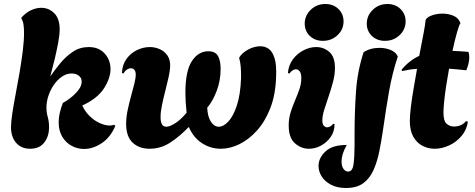

<svg xmlns="http://www.w3.org/2000/svg" viewBox="-20 -739 2372 959"><path d="M400 5Q367 5 338 -10.5Q309 -26 291 -56Q273 -86 273 -128Q273 -171 294 -225Q310 -233 332 -250Q354 -267 371 -288.5Q388 -310 388 -331Q388 -350 373.5 -361Q359 -372 338 -372Q312 -372 289 -356Q266 -340 248.5 -314.5Q231 -289 221.5 -259.5Q212 -230 212 -203Q212 -177 218.5 -154.5Q225 -132 225 -103Q225 -58 201 -27Q177 4 130 4Q87 4 61 -25Q35 -54 35 -104Q35 -130 41.5 -173Q48 -216 58 -268Q68 -320 77.5 -375.5Q87 -431 93.5 -482.5Q100 -534 100 -575Q100 -597 97.5 -615.5Q95 -634 87 -645V-651Q109 -676 135 -688Q161 -700 186 -700Q224 -700 251 -673Q278 -646 278 -593Q278 -565 270.5 -525Q263 -485 252.5 -441Q242 -397 231 -357Q253 -389 281 -423Q309 -457 344 -480.5Q379 -504 423 -504Q474 -504 503 -471.5Q532 -439 532 -394Q532 -349 499.5 -298Q467 -247 391 -212Q404 -183 427 -160Q450 -137 477.5 -124.5Q505 -112 529 -112Q541 -112 550 -116L556 -110Q531 -52 487.5 -23.5Q444 5 400 5Z M727 4Q675 4 642.5 -26.5Q610 -57 610 -121Q610 -153 617.5 -188.5Q625 -224 634.5 -258.5Q644 -293 651 -321Q658 -349 658 -366Q658 -383 651 -390.5Q644 -398 634 -398Q624 -398 614 -391.5Q604 -385 597 -372L589 -375Q591 -416 612 -445Q633 -474 664.5 -489Q696 -504 728 -504Q754 -504 778 -493.5Q802 -483 816.5 -461.5Q831 -440 830 -407Q829 -385 822 -353Q815 -321 805.5 -284.5Q796 -248 789 -214Q782 -180 782 -154Q782 -132 788.5 -119Q795 -106 811 -106Q828 -106 856 -124Q884 -142 912 -176Q906 -232 906 -275Q906 -385 938.5 -434Q971 -483 1020 -483Q1056 -483 1069 -459Q1082 -435 1082 -395Q1082 -336 1062 -284Q1042 -232 1015 -201Q1017 -156 1033.5 -131Q1050 -106 1073 -106Q1096 -106 1120.5 -132Q1145 -158 1163 -212Q1181 -266 1184 -349Q1185 -416 1175 -447V-452Q1189 -475 1219.5 -491.5Q1250 -508 1281 -508Q1303 -508 1321.5 -495.5Q1340 -483 1351 -449.5Q1362 -416 1359 -353Q1356 -265 1330 -198.5Q1304 -132 1263.5 -87Q1223 -42 1176 -19Q1129 4 1083 4Q1031 4 988 -24.5Q945 -53 923 -105Q878 -58 830.5 -27Q783 4 727 4Z M1593 -535Q1553 -535 1527.5 -559.5Q1502 -584 1502 -621Q1502 -661 1532 -690Q1562 -719 1605 -719Q1645 -719 1670.5 -694Q1696 -669 1696 -632Q1696 -592 1666 -563.5Q1636 -535 1593 -535ZM1523 4Q1484 4 1453 -23.5Q1422 -51 1422 -112Q1422 -147 1431.5 -177.5Q1441 -208 1453.5 -237Q1466 -266 1475.5 -293.5Q1485 -321 1485 -348Q1485 -372 1477 -382.5Q1469 -393 1458 -393Q1441 -393 1425 -371L1418 -375Q1422 -415 1443.5 -443.5Q1465 -472 1496.5 -488Q1528 -504 1559 -504Q1597 -504 1625 -479.5Q1653 -455 1653 -400Q1653 -367 1643.5 -330.5Q1634 -294 1621.5 -258Q1609 -222 1599.5 -191Q1590 -160 1590 -138Q1590 -119 1597.5 -111Q1605 -103 1614 -103Q1623 -103 1631.5 -108.5Q1640 -114 1644 -121L1651 -119Q1651 -82 1631.5 -54.5Q1612 -27 1583 -11.5Q1554 4 1523 4Z M1903 -535Q1863 -535 1837.5 -559.5Q1812 -584 1812 -621Q1812 -661 1842 -690Q1872 -719 1915 -719Q1955 -719 1980.5 -694Q2006 -669 2006 -632Q2006 -592 1976 -563.5Q1946 -535 1903 -535ZM1708 200Q1664 200 1633 183.5Q1602 167 1586.5 142Q1571 117 1571 90Q1571 50 1605.5 17.5Q1640 -15 1712 -15Q1698 10 1692 30Q1686 50 1686 67Q1686 92 1696 105Q1706 118 1719 118Q1741 118 1746 80.5Q1751 43 1751 -19V-72Q1751 -178 1758 -280.5Q1765 -383 1796 -478Q1829 -500 1876 -500Q1905 -500 1931 -489.5Q1957 -479 1967 -457Q1939 -372 1923.5 -284Q1908 -196 1893 -90Q1885 -35 1874.5 17Q1864 69 1845.5 110.5Q1827 152 1794.5 176Q1762 200 1708 200Z M2151 4Q2119 4 2090.5 -10.5Q2062 -25 2044.5 -56Q2027 -87 2027 -135Q2027 -161 2032 -203Q2037 -245 2045.5 -295Q2054 -345 2063 -395Q2043 -394 2024.5 -391Q2006 -388 1988 -384L1986 -391Q2006 -415 2028 -432Q2050 -449 2074 -460Q2087 -526 2096 -574.5Q2105 -623 2105 -632Q2105 -649 2131.5 -660Q2158 -671 2191 -671Q2220 -671 2245.5 -660Q2271 -649 2280 -623Q2274 -617 2263 -578.5Q2252 -540 2240 -485Q2259 -484 2279 -483Q2299 -482 2320 -480Q2322 -474 2323 -467Q2324 -460 2324 -452Q2324 -437 2319.5 -419.5Q2315 -402 2309 -388Q2285 -390 2264 -392.5Q2243 -395 2223 -396Q2215 -353 2208.5 -310Q2202 -267 2198.5 -232Q2195 -197 2195 -177Q2195 -135 2210.5 -121Q2226 -107 2248 -107Q2268 -107 2284 -115Q2300 -123 2307 -134L2317 -131Q2311 -90 2285 -59.5Q2259 -29 2223 -12.5Q2187 4 2151 4Z"/></svg>

Font: Agbalumo
Style: Regular
Weight: 400
Designer: Raphael Alegbeleye
Foundry: Sorkin Type Co.
Version: Version 1.000; ttfautohint (v1.8.4)